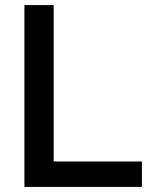

<svg xmlns="http://www.w3.org/2000/svg" viewBox="-20 -735 612 755"><path d="M538 0H76V-715H191V-100H538Z"/></svg>

Font: Wix Madefor Display SemiBold
Style: Regular
Weight: 600
Designer: Dalton Maag Ltd
Foundry: Dalton Maag Ltd
Version: Version 3.100